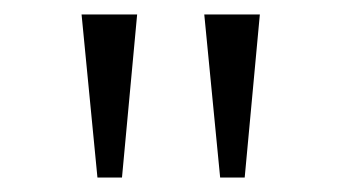

<svg xmlns="http://www.w3.org/2000/svg" viewBox="-20 -793 473 266"><path d="M285 -547H319L340 -773H263ZM115 -547H149L170 -773H93Z"/></svg>

Font: Noto Serif Telugu Light
Style: Regular
Weight: 300
Designer: Jelle Bosma - Monotype Design Team
Foundry: Monotype Imaging Inc.
Version: Version 2.005